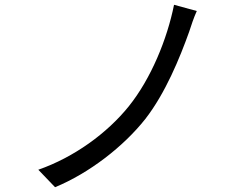

<svg xmlns="http://www.w3.org/2000/svg" viewBox="-20 -765 1040 802"><path d="M802 -719 707 -745C678 -601 611 -437 518 -321C427 -208 289 -108 140 -56L210 17C353 -42 496 -153 587 -268C671 -376 731 -523 770 -632C778 -657 790 -693 802 -719Z"/></svg>

Font: Noto Sans Mono CJK HK
Style: Regular
Weight: 400
Designer: Ryoko NISHIZUKA 西塚涼子 (kana, bopomofo & ideographs); Paul D. Hunt (Latin, Greek & Cyrillic); Sandoll Communications 산돌커뮤니
Foundry: Adobe
Version: Version 2.004;hotconv 1.0.118;makeotfexe 2.5.65603